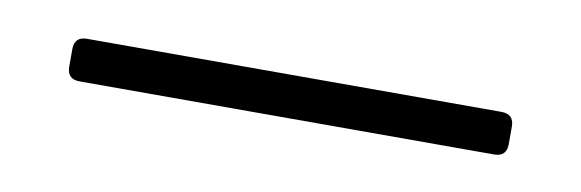

<svg xmlns="http://www.w3.org/2000/svg" viewBox="-23 -93 457 151"><g transform="rotate(10 205.5 -17.0)"><path d="M30 -10V-24Q30 -34 40 -34H371Q381 -34 381 -24V-10Q381 0 371 0H40Q30 0 30 -10Z"/></g></svg>

Font: Barlow Semi Condensed ExLight
Style: Regular
Weight: 275
Width: 4
Designer: Jeremy Tribby
Foundry: Tribby Type
Version: Version 1.408